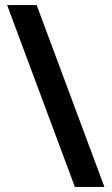

<svg xmlns="http://www.w3.org/2000/svg" viewBox="-20 -734 438 754"><path d="M124 -714H8L274 0H390Z"/></svg>

Font: Noto Sans Arabic UI SmBd
Style: Regular
Weight: 600
Designer: Monotype Design Team, Nadine Chahine and Nizar Qandah
Foundry: Monotype Imaging Inc.
Version: Version 2.010